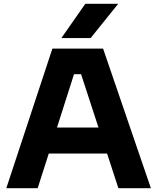

<svg xmlns="http://www.w3.org/2000/svg" viewBox="-20 -984 822 1004"><path d="M254 -730H519L769 0H599L540 -181H235L177 0H13ZM495 -317 404 -596H367L278 -317ZM426 -964H598L454 -785H301Z"/></svg>

Font: Sora-SIA
Style: Bold
Weight: 700
Designer: Jonathan Barnbrook, Julián Moncada
Foundry: Barnbrook Fonts
Version: Version 2.000